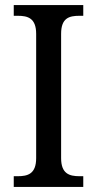

<svg xmlns="http://www.w3.org/2000/svg" viewBox="-20 -734 381 754"><path d="M34 0H307V-42H292C252 -42 220 -52 220 -113V-601C220 -663 251 -672 292 -672H307V-714H34V-672H50C89 -672 122 -663 122 -601V-113C122 -51 89 -42 50 -42H34Z"/></svg>

Font: Noto Serif Ethiopic SemiCondensed
Style: Regular
Weight: 400
Width: 4
Designer: Monotype Design Team
Foundry: Monotype Imaging Inc.
Version: Version 2.102